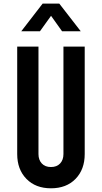

<svg xmlns="http://www.w3.org/2000/svg" viewBox="-20 -1002 551 1038"><path d="M438 -750V-169Q438 -86 388.5 -35Q339 16 255.5 16Q172.5 16 122.8 -35Q73 -86 73 -169V-750H188V-169Q188 -137.5 206 -118.2Q224 -99 255.5 -99Q287 -99 305 -118.2Q323 -137.5 323 -169V-750ZM95 -833 210.5 -982.5H300.5L416.5 -833H315.5L256 -916.5L196 -833Z"/></svg>

Font: Mohave SemiBold
Style: Regular
Weight: 600
Designer: Gumpita Rahayu
Foundry: Tokotype
Version: Version 2.003